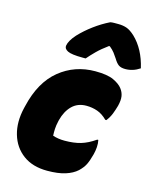

<svg xmlns="http://www.w3.org/2000/svg" viewBox="-124 -916 818 1013"><g transform="rotate(15 285.0 -409.5)"><path d="M343 -560Q409 -560 443 -544Q477 -528 492 -508Q506 -490 509.5 -468.5Q513 -447 505 -415Q498 -390 489.5 -368.5Q481 -347 465 -326H459Q433 -352 404.5 -362Q376 -372 344 -372Q297 -372 266.5 -342Q236 -312 223 -261L221 -252Q216 -231 215 -211.5Q214 -192 215 -174Q244 -164 280 -164Q330 -164 367.5 -175Q405 -186 445 -214H451Q455 -196 453.5 -175Q452 -154 447 -135Q437 -97 426.5 -76Q416 -55 394 -34Q370 -12 330.5 0.5Q291 13 232 13Q152 13 100 -25.5Q48 -64 29 -129.5Q10 -195 29 -275L32 -287Q64 -424 147.5 -492Q231 -560 343 -560ZM351 -830Q360 -832 372.5 -832Q385 -832 395 -832Q420 -832 440.5 -825Q461 -818 486 -795Q547 -737 570 -637Q533 -612 491 -612Q467 -612 454 -621.5Q441 -631 428 -653Q419 -667 409 -680Q399 -693 382 -707H377Q341 -681 316.5 -656.5Q292 -632 275 -612H259Q197 -612 176 -623Q155 -634 158 -651Q160 -664 169 -680Q178 -696 195 -715Q227 -749 267.5 -779Q308 -809 351 -830Z"/></g></svg>

Font: Recursive Sn Csl St Blk
Style: Italic
Weight: 900
Italic angle: -15°
Version: Version 1.079;hotconv 1.0.112;makeotfexe 2.5.65598; ttfautoh